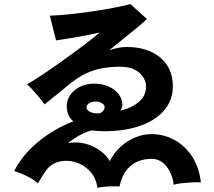

<svg xmlns="http://www.w3.org/2000/svg" viewBox="-20 -845 1040 932"><path d="M453 67Q446 17 415.5 -15Q385 -47 344 -58.5Q303 -70 264 -59.5Q225 -49 201 -14Q191 0 182 15Q173 30 164 45Q142 25 108.5 9Q75 -7 49 -15Q87 -91 163.5 -155Q240 -219 336 -256Q304 -283 304 -328Q304 -375 342.5 -407Q381 -439 439 -439Q475 -439 506 -425.5Q537 -412 555.5 -388.5Q574 -365 574 -335Q574 -328 571 -320.5Q568 -313 563 -308Q618 -320 653.5 -350Q689 -380 689 -426Q689 -461 657 -491Q625 -521 563 -521Q520 -521 480 -514.5Q440 -508 398.5 -489Q357 -470 309 -430Q276 -402 246 -378.5Q216 -355 196 -338Q187 -352 170 -372.5Q153 -393 136.5 -411Q120 -429 111 -435Q146 -456 190.5 -485.5Q235 -515 283 -549.5Q331 -584 378 -619Q425 -654 464 -687Q406 -674 347.5 -664Q289 -654 252 -649L222 -769Q263 -770 315.5 -775.5Q368 -781 423.5 -789Q479 -797 528.5 -806.5Q578 -816 613 -825L693 -753Q677 -737 647 -712Q617 -687 580.5 -658Q544 -629 509 -600Q529 -608 552 -612.5Q575 -617 595 -617Q696 -617 757.5 -566Q819 -515 819 -426Q819 -359 777.5 -310Q736 -261 661 -234.5Q586 -208 487 -208Q471 -208 455 -209Q439 -210 425 -212Q391 -203 361.5 -185.5Q332 -168 309 -150Q368 -161 425 -137Q482 -113 513 -63Q535 -106 568 -135Q601 -164 639 -179Q677 -194 713 -194Q776 -194 827.5 -165.5Q879 -137 913 -84.5Q947 -32 955 40Q936 39 910 40.5Q884 42 860.5 44.5Q837 47 823 52Q817 -1 788 -37.5Q759 -74 715 -74Q683 -74 652 -62.5Q621 -51 596.5 -22Q572 7 560 60Q544 59 522.5 59.5Q501 60 482 62Q463 64 453 67ZM466 -295Q478 -302 483 -310.5Q488 -319 488 -325Q488 -336 475 -344Q462 -352 446 -352Q426 -352 413 -344Q400 -336 400 -322Q400 -311 417 -302Q434 -293 466 -295Z"/></svg>

Font: Zen Kaku Gothic New
Style: Bold
Weight: 700
Designer: Yoshimichi Ohira
Foundry: Positype
Version: Version 1.002